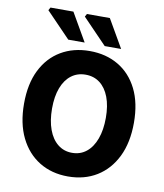

<svg xmlns="http://www.w3.org/2000/svg" viewBox="-93 -931 870 1019"><g transform="rotate(10 342.0 -421.5)"><path d="M342 12Q254.2 12 187.6 -28.9Q120.9 -69.9 83.5 -146.1Q46.2 -222.3 46.2 -328.9Q46.2 -435.4 83.5 -510.2Q120.9 -584.9 187.6 -624.3Q254.2 -663.8 342 -663.8Q430.3 -663.8 497 -624.3Q563.6 -584.9 601 -510.2Q638.3 -435.4 638.3 -328.9Q638.3 -222.3 601 -146.1Q563.6 -69.9 497 -28.9Q430.3 12 342 12ZM342 -115.3Q386.8 -115.3 419.2 -141.5Q451.7 -167.6 469.3 -215.7Q487 -263.7 487 -328.9Q487 -394 469.3 -440.4Q451.7 -486.7 419.2 -511.6Q386.8 -536.4 342 -536.4Q297.8 -536.4 265.1 -511.6Q232.4 -486.7 214.8 -440.4Q197.1 -394 197.1 -328.9Q197.1 -263.7 214.8 -215.7Q232.4 -167.6 265.1 -141.5Q297.8 -115.3 342 -115.3ZM218.5 -703.4 87.4 -839.2 96 -854.7H219.5L306.8 -703.4ZM414.9 -703.4 283.9 -839.2 292.5 -854.7H415.9L503.3 -703.4Z"/></g></svg>

Font: Source Sans 3 VF
Style: Regular
Weight: 200
Designer: Paul D. Hunt
Foundry: Adobe
Version: Version 3.046;hotconv 1.0.118;makeotfexe 2.5.65603